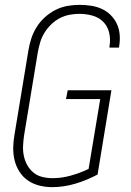

<svg xmlns="http://www.w3.org/2000/svg" viewBox="-20 -763 540 791"><path d="M195 8Q168 8 142 1.5Q116 -5 95 -19.5Q74 -34 60 -56Q46 -78 40 -103Q34 -128 34.5 -155.5Q35 -183 40 -210L97 -555Q101 -580 109 -604.5Q117 -629 131 -651.5Q145 -674 165 -692Q185 -710 208.5 -722Q232 -734 257.5 -738.5Q283 -743 307 -743Q331 -743 354.5 -739.5Q378 -736 399 -726.5Q420 -717 436 -701Q452 -685 461.5 -664.5Q471 -644 473 -620.5Q475 -597 471 -573Q471 -571 471 -570Q471 -569 470 -567H431Q431 -568 431 -569Q431 -570 431 -572Q436 -600 430 -627Q424 -654 406 -672.5Q388 -691 361.5 -698.5Q335 -706 307 -706Q287 -706 266 -702Q245 -698 226 -688Q207 -678 191 -662.5Q175 -647 163.5 -628.5Q152 -610 146 -590Q140 -570 136 -549L79 -204Q76 -183 75 -161.5Q74 -140 78.5 -119.5Q83 -99 93 -81.5Q103 -64 118.5 -51.5Q134 -39 154.5 -34Q175 -29 197 -29Q234 -29 271.5 -39.5Q309 -50 345 -67L393 -355H252L259 -391H439L382 -44Q337 -20 289.5 -6Q242 8 195 8Z"/></svg>

Font: Iosevka SS04 Extralight
Style: Italic
Weight: 200
Italic angle: -9°
Monospace: yes
Designer: Belleve Invis
Foundry: Belleve Invis
Version: Version 19.0.0; ttfautohint (v1.8.4)